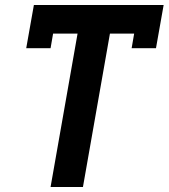

<svg xmlns="http://www.w3.org/2000/svg" viewBox="-20 -745 672 765"><path d="M514.5 -611H418L310.5 0H181.5L289 -611H191.5L181.5 -553H84.5L115 -725H632L601.5 -553H504.5Z"/></svg>

Font: JuliaMono BoldItalic
Style: Regular
Weight: 700
Italic angle: -9°
Monospace: yes
Designer: cormullion
Foundry: corm
Version: Version 0.049; ttfautohint (v1.8.4)